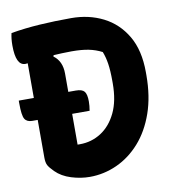

<svg xmlns="http://www.w3.org/2000/svg" viewBox="-82 -794 813 878"><g transform="rotate(-10 325.0 -355.0)"><path d="M5 -390H75V-551Q68 -550 64 -550Q20 -550 20 -643Q20 -675 26 -700Q90 -711 160 -715.5Q230 -720 306 -720Q388 -720 454.5 -686.5Q521 -653 560.5 -586Q600 -519 600 -417V-403Q600 -305 573 -228Q546 -151 499 -98Q452 -45 391.5 -17.5Q331 10 265 10Q223 10 179.5 -3.5Q136 -17 108 -45Q88 -65 81.5 -77.5Q75 -90 75 -113V-288H50Q25 -288 15 -304.5Q5 -321 5 -377ZM235 -145H246Q300 -145 344.5 -173.5Q389 -202 415.5 -257Q442 -312 442 -393V-403Q442 -453 437 -485Q432 -517 422 -542Q393 -557 360.5 -563.5Q328 -570 282 -570Q258 -570 237 -569Q216 -568 198 -567L196 -561Q235 -533 235 -475V-390H270Q299 -390 309.5 -377Q320 -364 320 -331Q320 -321 319 -310Q318 -299 316 -288H235Z"/></g></svg>

Font: Recursive Sn Csl St XBd
Style: Regular
Weight: 800
Version: Version 1.085;hotconv 1.1.0;makeotfexe 2.6.0; ttfautohint (v